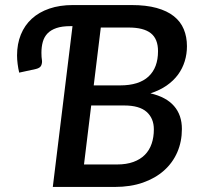

<svg xmlns="http://www.w3.org/2000/svg" viewBox="-20 -740 794 760"><path d="M443.5 -89Q480.5 -89 508 -99Q535.5 -109 553.5 -127.2Q571.5 -145.5 580.2 -171Q589 -196.5 589 -228Q589 -271.5 560.5 -297Q532 -322.5 471.5 -322.5H341L312.5 -89ZM379 -631 351 -402H455.5Q530 -402 567.8 -437Q605.5 -472 605.5 -537.5Q605.5 -586 577 -608.5Q548.5 -631 489.5 -631ZM500.5 -720Q558.5 -720 600 -708.5Q641.5 -697 668.2 -675.8Q695 -654.5 707.5 -624.2Q720 -594 720 -557Q720 -526 711.2 -497.5Q702.5 -469 684.8 -444.8Q667 -420.5 639.8 -401.5Q612.5 -382.5 575.5 -370.5Q638 -356 669 -320.2Q700 -284.5 700 -229.5Q700 -179.5 681.8 -137.5Q663.5 -95.5 629.2 -65Q595 -34.5 545.8 -17.2Q496.5 0 434 0H189L267 -636.5H258.5Q225.5 -636.5 203.5 -629Q181.5 -621.5 168.2 -607.8Q155 -594 149.5 -574.5Q144 -555 144 -531Q144 -523 144.5 -514.8Q145 -506.5 146 -502Q147.5 -491 143.2 -481Q139 -471 122.5 -467L56 -452.5Q52 -469 49.8 -486.8Q47.5 -504.5 47.5 -520.5Q47.5 -566 62.5 -603Q77.5 -640 106 -666Q134.5 -692 175.5 -706Q216.5 -720 268.5 -720Z"/></svg>

Font: Lato SemiBold
Style: Italic
Weight: 600
Italic angle: -7°
Designer: Lukasz Dziedzic with Adam Twardoch and Botio Nikoltchev
Foundry: tyPoland Lukasz Dziedzic
Version: Version 2.015; 2015-08-06; http://www.latofonts.com/